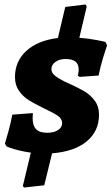

<svg xmlns="http://www.w3.org/2000/svg" viewBox="-20 -678 499 859"><path d="M287 -305Q329 -286 356.5 -270Q384 -254 403.5 -228Q423 -202 423 -165Q423 -91 368 -45.5Q313 0 213 8L178 151L88 161L82 155L118 5Q90 1 65.5 -5Q41 -11 27 -16Q13 -21 9 -23L2 -36Q6 -48 17.5 -89.5Q29 -131 35 -165L127 -172Q126 -164 126 -150Q126 -116 141.5 -100Q157 -84 191 -84Q221 -84 239.5 -96Q258 -108 258 -127Q258 -147 238 -160.5Q218 -174 173 -195Q134 -214 108.5 -230Q83 -246 65 -271.5Q47 -297 47 -333Q47 -404 98 -450.5Q149 -497 239 -508L272 -647L363 -658L368 -649L335 -509Q376 -506 414 -498.5Q452 -491 452 -490L459 -475Q455 -464 442.5 -424Q430 -384 421 -340L336 -334L328 -340Q329 -343 330.5 -351.5Q332 -360 332 -367Q332 -391 317.5 -402.5Q303 -414 273 -414Q246 -414 228 -401Q210 -388 210 -369Q210 -353 224 -341Q238 -329 267 -314Z"/></svg>

Font: Alegreya SC ExtraBold
Style: Italic
Weight: 800
Italic angle: -7°
Designer: Juan Pablo del Peral
Foundry: Huerta Tipografica
Version: Version 2.007; ttfautohint (v1.6)